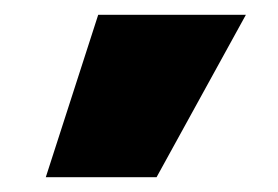

<svg xmlns="http://www.w3.org/2000/svg" viewBox="-20 -810 377 260"><path d="M192 -570H42L113 -790H313Z"/></svg>

Font: M PLUS 2 Thin ExtraBold
Style: Regular
Weight: 800
Version: Version 1.001